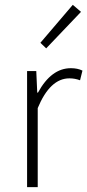

<svg xmlns="http://www.w3.org/2000/svg" viewBox="-20 -774 361 794"><path d="M92 0V-480H130L134 -391H137Q192 -492 273 -492Q301 -492 321 -482L311 -442Q290 -450 267 -450Q187 -450 136 -327V0ZM171 -574 147 -597 281 -754 315 -725Z"/></svg>

Font: Toshiba Sans Light
Style: Regular
Weight: 300
Designer: Paul D. Hunt
Foundry: Toshiba Corporation
Version: Version 2.020;PS 2.0;hotconv 1.0.86;makeotf.lib2.5.63406